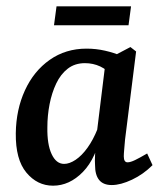

<svg xmlns="http://www.w3.org/2000/svg" viewBox="-20 -579 520 608"><path d="M148 9Q98 9 63.5 -32.5Q29 -74 30 -157Q31 -232 59 -293Q87 -354 137.5 -389.5Q188 -425 254 -425Q284 -425 312.5 -418.5Q341 -412 364 -402L339 -335Q320 -358 297.5 -368.5Q275 -379 249 -379Q217 -379 194.5 -361.5Q172 -344 158 -314.5Q144 -285 137 -249Q130 -213 130 -176Q129 -122 143.5 -91Q158 -60 183 -60Q200 -60 219.5 -73Q239 -86 257 -111Q275 -136 289 -171L302 -164Q285 -78 242.5 -34.5Q200 9 148 9ZM334 7Q307 7 294 -9Q281 -25 281 -56Q280 -68 281 -87Q282 -106 283 -129L315 -389L393 -430L411 -416L376 -137Q375 -124 373.5 -108Q372 -92 372 -84Q372 -65 384 -65Q393 -65 407.5 -72Q422 -79 446 -93L463 -56Q434 -27 398 -10Q362 7 334 7ZM159 -559H395L387 -499H151Z"/></svg>

Font: Rasa Medium
Style: Italic
Weight: 500
Italic angle: -7.10001°
Designer: Anna Giedrys (Yrsa+Rasa design), David Brezina (Yrsa art-direction, Rasa art-direction, design)
Foundry: Rosetta Type Foundry
Version: Version 2.004